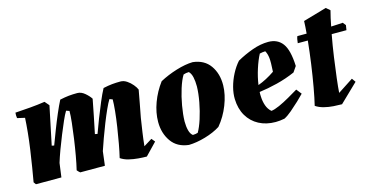

<svg xmlns="http://www.w3.org/2000/svg" viewBox="-65 -878 2273 1181"><g transform="rotate(-15 1071.0 -287.0)"><path d="M750 12Q727 12 696.5 9.5Q666 7 637 0Q608 -7 586 -22Q595 -59 604 -108.5Q613 -158 621 -210.5Q629 -263 633.5 -308.5Q638 -354 638 -382Q629 -386 619 -389Q607 -370 590.5 -333.5Q574 -297 556.5 -253Q539 -209 523.5 -166Q508 -123 497 -90L486 0H329Q319 -8 311 -18Q320 -55 329 -105.5Q338 -156 345.5 -209Q353 -262 358 -308Q363 -354 363 -382Q354 -386 343 -389Q331 -370 315 -333.5Q299 -297 281 -253Q263 -209 247 -165.5Q231 -122 221 -89L209 0H47L36 -15Q43 -55 51.5 -106.5Q60 -158 68 -214Q76 -270 81 -321.5Q86 -373 88 -412L40 -423Q37 -440 39 -458Q86 -461 134.5 -465Q183 -469 229 -476L253 -448L202 -204L217 -201Q232 -241 251 -290.5Q270 -340 290 -386.5Q310 -433 326 -464Q358 -471 383 -473.5Q408 -476 437 -476Q462 -476 485 -456.5Q508 -437 520 -418Q511 -368 499.5 -313.5Q488 -259 477 -204L493 -201Q507 -241 526.5 -290.5Q546 -340 565.5 -386.5Q585 -433 602 -464Q633 -471 658.5 -473.5Q684 -476 712 -476Q733 -476 752.5 -463Q772 -450 787 -432Q802 -414 808 -399Q801 -359 792.5 -315Q784 -271 776 -228Q769 -183 762.5 -139Q756 -95 752 -53L805 -86L823 -64Z M1019 10Q946 2 909 -50.5Q872 -103 872 -175Q872 -234 895 -296.5Q918 -359 958 -412Q1008 -439 1066.5 -457Q1125 -475 1172 -476Q1245 -468 1281.5 -416Q1318 -364 1317 -290Q1316 -231 1290.5 -166Q1265 -101 1222 -50Q1181 -24 1124.5 -7.5Q1068 9 1019 10ZM1058 -43Q1066 -43 1075.5 -44.5Q1085 -46 1090 -48Q1107 -77 1122.5 -125Q1138 -173 1148 -226.5Q1158 -280 1159 -325Q1159 -358 1153.5 -383.5Q1148 -409 1134 -423Q1115 -423 1099 -417Q1081 -388 1065.5 -339Q1050 -290 1040.5 -235.5Q1031 -181 1030 -136Q1030 -104 1036.5 -79Q1043 -54 1058 -43Z M1571 12Q1511 12 1465 -12.5Q1419 -37 1392.5 -82Q1366 -127 1364 -189Q1363 -225 1373.5 -265Q1384 -305 1404 -343.5Q1424 -382 1450 -411Q1498 -438 1551 -457Q1604 -476 1653 -476Q1712 -476 1743.5 -433.5Q1775 -391 1779 -289L1755 -254Q1698 -229 1637.5 -214Q1577 -199 1523 -192Q1522 -177 1523 -164Q1524 -132 1533.5 -105Q1543 -78 1563 -61Q1583 -63 1615.5 -77.5Q1648 -92 1682.5 -112Q1717 -132 1744 -148L1770 -115Q1755 -99 1729.5 -75Q1704 -51 1677 -28Q1650 -5 1628 6Q1613 9 1598.5 10.5Q1584 12 1571 12ZM1585 -420Q1566 -384 1550 -334Q1534 -284 1527 -235Q1580 -254 1634 -291Q1638 -351 1635 -378.5Q1632 -406 1621 -425Q1613 -425 1603 -423.5Q1593 -422 1585 -420Z M1993 12Q1970 12 1939.5 10Q1909 8 1879.5 0.5Q1850 -7 1828 -22Q1839 -67 1851 -134Q1863 -201 1873.5 -276Q1884 -351 1891 -421H1827Q1828 -434 1830.5 -446Q1833 -458 1836 -464Q1848 -464 1863 -464Q1878 -464 1895 -464Q1899 -509 1900 -543L2049 -586L2074 -565Q2068 -543 2062.5 -518Q2057 -493 2052 -467Q2074 -468 2093.5 -469Q2113 -470 2127 -471L2142 -452L2137 -421H2043Q2030 -352 2020 -281Q2010 -210 2003 -151.5Q1996 -93 1994 -60L2092 -124L2109 -100Z"/></g></svg>

Font: Labrada ExtraBold
Style: Italic
Weight: 800
Italic angle: -7°
Designer: Mercedes Jáuregui
Foundry: Omnibus-Type Team
Version: Version 1.000; ttfautohint (v1.8.4.7-5d5b)